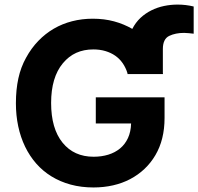

<svg xmlns="http://www.w3.org/2000/svg" viewBox="-20 -820 877 850"><path d="M50.4 -362.9Q50.4 -423.3 61.3 -473Q72.1 -522.7 95.5 -564.6Q118.6 -606.9 149.7 -639Q180.8 -671.2 218.2 -693Q255.7 -714.8 299.2 -726Q342.7 -737.2 390.6 -737.2Q441.4 -737.2 484.7 -725.5Q528.1 -713.8 565.7 -692.1Q580.3 -720.5 601.9 -740.8Q623.6 -761 650 -774.1Q676.5 -787.3 706.1 -793.5Q735.8 -799.7 766.3 -799.7Q802.9 -799.7 837.4 -791.2V-670.8Q827.1 -671.9 816.4 -673.1Q805.8 -674.4 795.1 -674.4Q757.1 -674.4 729.4 -661.2Q701 -647.7 701 -603V-497.2Q701.3 -495.7 701.3 -494.7Q701.3 -493.6 701.7 -492.2H544.4V-495.7Q536.9 -520.2 523.3 -540Q509.6 -559.7 490.4 -573.2Q471.2 -586.6 446.7 -593.9Q422.2 -601.2 393.1 -601.2Q351.2 -601.2 317.6 -586.1Q284.1 -571 258.2 -539.8Q206.3 -477.3 206.3 -364.3Q206.3 -250.7 257.1 -188.2Q307.5 -126.1 394.5 -126.1Q429.7 -126.1 459.5 -135.3Q489.3 -144.5 511.5 -162.8Q533.7 -181.1 546.5 -208.8Q559.3 -236.5 560.4 -273.4H404.1V-389.2H708.5V-297.6Q708.5 -202.1 668 -133.2Q647.7 -98.7 619.5 -72.1Q591.3 -45.5 556.5 -27.2Q521.7 -8.9 480.6 0.5Q439.6 9.9 393.8 9.9Q339.5 9.9 292.8 -2.8Q246.1 -15.6 207.9 -39.1Q169.7 -62.5 140.4 -95.9Q111.2 -129.3 91.1 -170.8Q71 -212.4 60.7 -260.8Q50.4 -309.3 50.4 -362.9Z"/></svg>

Font: Inter P
Style: Bold
Weight: 700
Designer: Rasmus Andersson
Foundry: rsms
Version: Version 3.018;git-588b23468